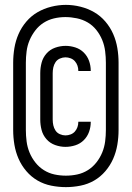

<svg xmlns="http://www.w3.org/2000/svg" viewBox="-20 -735 540 787"><path d="M250 32Q220 32 190 26Q160 20 134 5Q108 -10 88 -33.5Q68 -57 56 -84.5Q44 -112 39 -142Q34 -172 34 -202V-478Q34 -508 39 -538Q44 -568 56 -595.5Q68 -623 88 -646.5Q108 -670 134 -685Q160 -700 190 -707.5Q220 -715 250 -715Q280 -715 310 -707.5Q340 -700 366 -685Q392 -670 412 -646.5Q432 -623 444 -595.5Q456 -568 461 -538Q466 -508 466 -478V-202Q466 -172 461 -142Q456 -112 444 -84.5Q432 -57 412 -33.5Q392 -10 366 5Q340 20 310 26Q280 32 250 32ZM250 -15Q274 -15 297 -20Q320 -25 340 -37.5Q360 -50 375 -69Q390 -88 399 -110Q408 -132 411 -155.5Q414 -179 414 -202V-478Q414 -501 411 -525Q408 -549 399 -571Q390 -593 375 -612Q360 -631 339.5 -643Q319 -655 295 -660Q271 -665 248 -665Q224 -665 201 -659.5Q178 -654 158.5 -641.5Q139 -629 124.5 -610Q110 -591 101 -569.5Q92 -548 89 -524.5Q86 -501 86 -478V-202Q86 -179 89 -155.5Q92 -132 101 -110Q110 -88 125 -69Q140 -50 160 -37.5Q180 -25 203 -20Q226 -15 250 -15ZM248 -133Q227 -133 206 -140.5Q185 -148 170.5 -164.5Q156 -181 150.5 -202Q145 -223 145 -245V-435Q145 -457 150.5 -478Q156 -499 170.5 -515.5Q185 -532 206 -539.5Q227 -547 249 -547Q269 -547 289 -540.5Q309 -534 323.5 -519.5Q338 -505 345 -485.5Q352 -466 352 -445Q352 -445 352 -444.5Q352 -444 352 -444H301Q301 -444 301 -444.5Q301 -445 301 -445Q301 -456 297.5 -466Q294 -476 287 -484Q280 -492 269.5 -496Q259 -500 248 -500Q237 -500 225.5 -495Q214 -490 207.5 -480Q201 -470 198.5 -458.5Q196 -447 196 -435V-245Q196 -233 198.5 -221.5Q201 -210 207.5 -200Q214 -190 225.5 -185Q237 -180 248 -180Q259 -180 269.5 -184Q280 -188 287 -196Q294 -204 297.5 -214Q301 -224 301 -235Q301 -235 301 -235.5Q301 -236 301 -236H352Q352 -236 352 -235.5Q352 -235 352 -235Q352 -214 345 -194.5Q338 -175 323.5 -160.5Q309 -146 289 -139.5Q269 -133 248 -133Z"/></svg>

Font: iosevka_custom_sans_ss08 Light
Style: Regular
Weight: 300
Designer: Belleve Invis
Foundry: Belleve Invis
Version: Version 10.3.0; ttfautohint (v1.8.3)